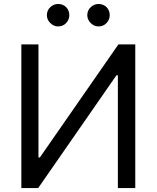

<svg xmlns="http://www.w3.org/2000/svg" viewBox="-20 -952 793 972"><path d="M88.1 -727.3H174.7V-154.8H181.8L579.5 -727.3H664.8V0H576.7V-571H569.6L173.3 0H88.1ZM274.1 -818.2Q251.8 -818.2 234.6 -835.4Q217.3 -852.6 217.3 -875Q217.3 -899.5 234.6 -915.7Q251.8 -931.8 274.1 -931.8Q298.7 -931.8 314.8 -915.7Q331 -899.5 331 -875Q331 -852.6 314.8 -835.4Q298.7 -818.2 274.1 -818.2ZM478.7 -818.2Q456.3 -818.2 439.1 -835.4Q421.9 -852.6 421.9 -875Q421.9 -899.5 439.1 -915.7Q456.3 -931.8 478.7 -931.8Q503.2 -931.8 519.4 -915.7Q535.5 -899.5 535.5 -875Q535.5 -852.6 519.4 -835.4Q503.2 -818.2 478.7 -818.2Z"/></svg>

Font: Inter Zeller
Style: Regular
Weight: 400
Designer: Rasmus Andersson; Joe Bland
Foundry: zeller
Version: Version 3.015;git-dec3a8cb1